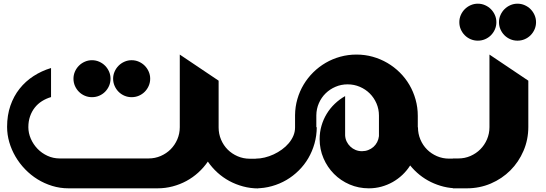

<svg xmlns="http://www.w3.org/2000/svg" viewBox="-20 -1025 2970 1045"><path d="M480.5 -697.3Q501.5 -697.3 519.8 -689.2Q538.1 -681.2 551.8 -667.5Q565.4 -653.8 573.5 -635.5Q581.5 -617.2 581.5 -596.7Q581.5 -575.7 573.5 -557.4Q565.4 -539.1 551.8 -525.4Q538.1 -511.7 519.8 -503.9Q501.5 -496.1 480.5 -496.1Q460 -496.1 441.7 -503.9Q423.3 -511.7 409.7 -525.4Q396 -539.1 387.9 -557.4Q379.9 -575.7 379.9 -596.7Q379.9 -617.2 387.9 -635.5Q396 -653.8 409.7 -667.5Q423.3 -681.2 441.7 -689.2Q460 -697.3 480.5 -697.3ZM696.3 -697.3Q717.3 -697.3 735.6 -689.2Q753.9 -681.2 767.6 -667.5Q781.2 -653.8 789.3 -635.5Q797.4 -617.2 797.4 -596.7Q797.4 -575.7 789.3 -557.4Q781.2 -539.1 767.6 -525.4Q753.9 -511.7 735.6 -503.9Q717.3 -496.1 696.3 -496.1Q675.8 -496.1 657.5 -503.9Q639.2 -511.7 625.5 -525.4Q611.8 -539.1 603.8 -557.4Q595.7 -575.7 595.7 -596.7Q595.7 -617.2 603.8 -635.5Q611.8 -653.8 625.5 -667.5Q639.2 -681.2 657.5 -689.2Q675.8 -697.3 696.3 -697.3ZM1386.2 0.5Q1343.3 0.5 1303.2 -10.3Q1263.2 -21 1228 -40Q1192.9 -59.1 1163.3 -85.9Q1133.8 -112.8 1111.3 -145.5Q1088.9 -112.8 1059.3 -85.9Q1029.8 -59.1 994.6 -40Q959.5 -21 919.7 -10.5Q879.9 0 837.4 0H353Q306.6 0 263.9 -13.2Q221.2 -26.4 184.1 -49.3Q147 -72.3 116.5 -104Q85.9 -135.7 64.2 -172.9Q42.5 -210 30.5 -251.2Q18.6 -292.5 18.6 -334.5Q18.6 -397.5 36.6 -449.7Q54.7 -502 86.7 -542.2Q118.7 -582.5 162.4 -610.8Q206.1 -639.2 257.8 -654.8V-496.6Q231 -488.8 208.3 -474.4Q185.5 -460 169.2 -439.2Q152.8 -418.5 143.6 -391.8Q134.3 -365.2 134.3 -333Q134.3 -300.8 147.7 -270Q161.1 -239.3 184.1 -215.3Q207 -191.4 238.3 -177Q269.5 -162.6 304.7 -162.6H788.6Q823.7 -162.6 854.7 -176Q885.7 -189.5 908.7 -212.4Q931.6 -235.4 945.1 -266.6Q958.5 -297.9 958.5 -333V-728L1169.9 -585.9V-334.5V-331.5Q1169.9 -296.4 1183.1 -265.1Q1196.3 -233.9 1219.2 -210.9Q1242.2 -188 1273.2 -174.6Q1304.2 -161.1 1339.8 -161.1H1386.2Z M2471.2 0Q2431.6 0 2395 -9Q2358.4 -18.1 2325.4 -34.2Q2292.5 -50.3 2263.9 -73.2Q2235.4 -96.2 2212.4 -124.5Q2194.8 -96.7 2170.7 -73.7Q2146.5 -50.8 2117.7 -34.4Q2088.9 -18.1 2055.9 -9Q2022.9 0 1987.3 0Q1931.6 0 1882.8 -21Q1834 -42 1797.9 -78.4Q1761.7 -114.7 1740.7 -163.6Q1719.7 -212.4 1719.7 -267.6Q1719.7 -305.7 1729.7 -340.3Q1739.7 -375 1758.1 -405.3Q1776.4 -435.5 1802 -460Q1827.6 -484.4 1858.4 -502V-288.1Q1859.4 -270 1866.9 -254.4Q1874.5 -238.8 1887 -227.1Q1899.4 -215.3 1915.5 -208.7Q1931.6 -202.1 1950.2 -202.1Q1968.3 -202.1 1984.1 -208.3Q2000 -214.4 2012.5 -225.3Q2024.9 -236.3 2032.7 -251.5Q2040.5 -266.6 2042.5 -284.2V-396Q2042.5 -431.2 2029.1 -462.2Q2015.6 -493.2 1992.7 -516.1Q1969.7 -539.1 1938.5 -552.5Q1907.2 -565.9 1872.1 -565.9Q1836.9 -565.9 1806.2 -552.7Q1775.4 -539.6 1752.2 -516.8Q1729 -494.1 1715.6 -463.4Q1702.1 -432.6 1701.7 -397.5V-333L1704.1 -332Q1703.6 -286.1 1691.7 -243.7Q1679.7 -201.2 1658.2 -164.3Q1636.7 -127.4 1606.2 -97.2Q1575.7 -66.9 1539.1 -45.4Q1502.4 -23.9 1460 -12Q1417.5 0 1372.1 0V-161.6Q1395.5 -161.6 1420.7 -167.7Q1445.8 -173.8 1469.5 -184.8Q1493.2 -195.8 1514.4 -211.2Q1535.6 -226.6 1551.5 -245.4Q1567.4 -264.2 1576.7 -285.9Q1585.9 -307.6 1585.9 -331.5V-398.4Q1586.4 -443.8 1598.6 -486.1Q1610.8 -528.3 1632.8 -564.9Q1654.8 -601.6 1685.3 -631.6Q1715.8 -661.6 1752.7 -683.1Q1789.6 -704.6 1832 -716.3Q1874.5 -728 1920.4 -728Q1966.3 -728 2008.8 -716.1Q2051.3 -704.1 2088.4 -682.4Q2125.5 -660.6 2156 -630.4Q2186.5 -600.1 2208.3 -563Q2230 -525.9 2241.9 -483.2Q2253.9 -440.4 2253.9 -394.5V-332H2254.9Q2254.9 -296.9 2268.1 -265.6Q2281.2 -234.4 2304.2 -211.4Q2327.1 -188.5 2358.2 -175Q2389.2 -161.6 2424.8 -161.6H2471.2Z M2644 -728 2855.5 -585.9V-334.5Q2855.5 -265.1 2829.3 -204.1Q2803.2 -143.1 2757.8 -97.7Q2712.4 -52.2 2651.4 -26.1Q2590.3 0 2521 0H2444.8V-162.6H2474.6Q2509.8 -162.6 2540.5 -176Q2571.3 -189.5 2594.2 -212.4Q2617.2 -235.4 2630.6 -266.6Q2644 -297.9 2644 -333V-334.5ZM2580.6 -1004.9Q2601.6 -1004.9 2619.9 -996.8Q2638.2 -988.8 2651.9 -975.1Q2665.5 -961.4 2673.6 -943.1Q2681.6 -924.8 2681.6 -904.3Q2681.6 -883.3 2673.6 -865Q2665.5 -846.7 2651.9 -833Q2638.2 -819.3 2619.9 -811.5Q2601.6 -803.7 2580.6 -803.7Q2560.1 -803.7 2541.7 -811.5Q2523.4 -819.3 2509.8 -833Q2496.1 -846.7 2488 -865Q2480 -883.3 2480 -904.3Q2480 -924.8 2488 -943.1Q2496.1 -961.4 2509.8 -975.1Q2523.4 -988.8 2541.7 -996.8Q2560.1 -1004.9 2580.6 -1004.9ZM2796.4 -1004.9Q2817.4 -1004.9 2835.7 -996.8Q2854 -988.8 2867.7 -975.1Q2881.3 -961.4 2889.4 -943.1Q2897.5 -924.8 2897.5 -904.3Q2897.5 -883.3 2889.4 -865Q2881.3 -846.7 2867.7 -833Q2854 -819.3 2835.7 -811.5Q2817.4 -803.7 2796.4 -803.7Q2775.9 -803.7 2757.6 -811.5Q2739.3 -819.3 2725.6 -833Q2711.9 -846.7 2703.9 -865Q2695.8 -883.3 2695.8 -904.3Q2695.8 -924.8 2703.9 -943.1Q2711.9 -961.4 2725.6 -975.1Q2739.3 -988.8 2757.6 -996.8Q2775.9 -1004.9 2796.4 -1004.9Z"/></svg>

Font: DimaBanoo
Style: Bold
Weight: 800
Designer: R.Balvardi
Foundry: R.Balvardi
Version: Version 1.0.0-alpha3